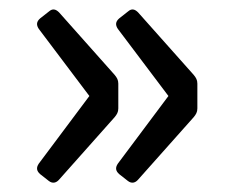

<svg xmlns="http://www.w3.org/2000/svg" viewBox="-20 -456 485 408"><path d="M65.4 -85.9 84 -71.3C91.8 -65.4 99.6 -67.4 105.5 -74.2L223.6 -207C228.5 -212.9 231.4 -217.8 231.4 -225.6V-278.3C231.4 -286.1 228.5 -291 223.6 -296.9L105.5 -429.7C98.6 -436.5 91.8 -438.5 84 -431.6L65.4 -417C57.6 -410.2 56.6 -403.3 62.5 -394.5L169.9 -252L62.5 -108.4C56.6 -99.6 57.6 -92.8 65.4 -85.9ZM233.4 -85.9 252 -71.3C259.8 -65.4 267.6 -67.4 273.4 -74.2L391.6 -207C396.5 -212.9 399.4 -217.8 399.4 -225.6V-278.3C399.4 -286.1 396.5 -291 391.6 -296.9L273.4 -429.7C266.6 -436.5 259.8 -438.5 252 -431.6L233.4 -417C225.6 -410.2 224.6 -403.3 230.5 -394.5L337.9 -252L230.5 -108.4C224.6 -99.6 225.6 -92.8 233.4 -85.9Z"/></svg>

Font: Ed Sans Neue Medium
Style: Regular
Weight: 500
Designer: Stephen Hutchings
Version: Version 1.004;PS 001.004;hotconv 1.0.88;makeotf.lib2.5.64775